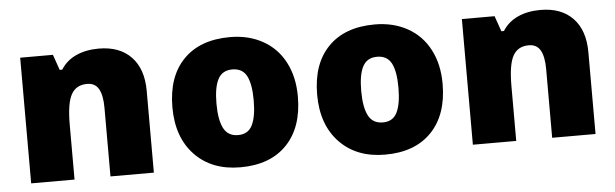

<svg xmlns="http://www.w3.org/2000/svg" viewBox="-42 -697 2697 842"><g transform="rotate(-5 1307.0 -276.5)"><path d="M415 0V-301.8Q415 -356.9 399.2 -385Q383.3 -413.1 348.1 -413.1Q299.8 -413.1 278.3 -374.5Q256.8 -335.9 256.8 -242.2V0H65.9V-553.2H210L233.9 -484.9H245.1Q269.5 -523.9 312.7 -543.5Q356 -563 412.1 -563Q503.9 -563 554.9 -509.8Q606 -456.5 606 -359.9V0Z M1264.2 -277.8Q1264.2 -142.1 1191.2 -66.2Q1118.2 9.8 986.8 9.8Q860.8 9.8 786.4 -67.9Q711.9 -145.5 711.9 -277.8Q711.9 -413.1 784.9 -488Q857.9 -563 989.7 -563Q1071.3 -563 1133.8 -528.3Q1196.3 -493.7 1230.2 -429Q1264.2 -364.3 1264.2 -277.8ZM905.8 -277.8Q905.8 -206.5 924.8 -169.2Q943.8 -131.8 988.8 -131.8Q1033.2 -131.8 1051.5 -169.2Q1069.8 -206.5 1069.8 -277.8Q1069.8 -348.6 1051.3 -384.8Q1032.7 -420.9 987.8 -420.9Q943.8 -420.9 924.8 -385Q905.8 -349.1 905.8 -277.8Z M1901.4 -277.8Q1901.4 -142.1 1828.4 -66.2Q1755.4 9.8 1624 9.8Q1498 9.8 1423.6 -67.9Q1349.1 -145.5 1349.1 -277.8Q1349.1 -413.1 1422.1 -488Q1495.1 -563 1627 -563Q1708.5 -563 1771 -528.3Q1833.5 -493.7 1867.4 -429Q1901.4 -364.3 1901.4 -277.8ZM1543 -277.8Q1543 -206.5 1562 -169.2Q1581.1 -131.8 1626 -131.8Q1670.4 -131.8 1688.7 -169.2Q1707 -206.5 1707 -277.8Q1707 -348.6 1688.5 -384.8Q1669.9 -420.9 1625 -420.9Q1581.1 -420.9 1562 -385Q1543 -349.1 1543 -277.8Z M2359.4 0V-301.8Q2359.4 -356.9 2343.5 -385Q2327.6 -413.1 2292.5 -413.1Q2244.1 -413.1 2222.7 -374.5Q2201.2 -335.9 2201.2 -242.2V0H2010.3V-553.2H2154.3L2178.2 -484.9H2189.5Q2213.9 -523.9 2257.1 -543.5Q2300.3 -563 2356.4 -563Q2448.2 -563 2499.3 -509.8Q2550.3 -456.5 2550.3 -359.9V0Z"/></g></svg>

Font: TypoPRO Open Sans
Style: Regular
Weight: 800
Foundry: Ascender Corporation
Version: Version 1.10